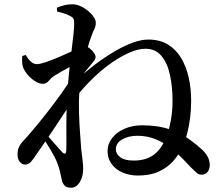

<svg xmlns="http://www.w3.org/2000/svg" viewBox="-20 -822 1040 898"><path d="M626 -1Q586 -1 553.5 -15Q521 -29 502 -55Q483 -81 483 -115Q483 -149 504.5 -176.5Q526 -204 563 -220Q600 -236 644 -236Q720 -236 774.5 -216.5Q829 -197 865.5 -170.5Q902 -144 923 -124Q941 -108 951 -89.5Q961 -71 961 -50Q961 -31 951 -18Q941 -5 923 -5Q910 -5 899.5 -14Q889 -23 872 -40Q858 -55 834.5 -79.5Q811 -104 779.5 -129Q748 -154 708.5 -170.5Q669 -187 623 -187Q581 -187 551.5 -170Q522 -153 522 -124Q522 -102 542.5 -86.5Q563 -71 605 -71Q661 -71 697 -96.5Q733 -122 756 -177Q770 -211 778.5 -256Q787 -301 787 -350Q787 -416 775 -471.5Q763 -527 735 -560.5Q707 -594 660 -594Q628 -594 588 -577Q548 -560 505 -530.5Q462 -501 421 -462Q380 -423 345 -380L349 -457Q365 -472 392 -494.5Q419 -517 453.5 -541.5Q488 -566 526 -587.5Q564 -609 602.5 -623Q641 -637 674 -637Q727 -637 765 -614Q803 -591 827 -551Q851 -511 862.5 -459.5Q874 -408 874 -351Q874 -307 869 -269Q864 -231 855.5 -198.5Q847 -166 834 -138Q818 -100 790.5 -69Q763 -38 722.5 -19.5Q682 -1 626 -1ZM98 -52Q84 -52 73 -65Q62 -78 62 -99Q62 -118 68 -132.5Q74 -147 88 -162Q106 -181 136 -216.5Q166 -252 200 -295.5Q234 -339 267 -385Q300 -431 325 -473L328 -366Q308 -335 285.5 -300.5Q263 -266 239.5 -230.5Q216 -195 192.5 -161Q169 -127 147 -95Q136 -78 125 -65.5Q114 -53 98 -52ZM312 56Q291 56 281.5 45.5Q272 35 268 15Q264 -5 260 -22Q256 -39 248 -59Q244 -71 235.5 -87.5Q227 -104 216 -122.5Q205 -141 193.5 -158.5Q182 -176 171 -191L183 -212Q195 -196 212.5 -176Q230 -156 246.5 -137.5Q263 -119 271 -110Q289 -93 290 -119Q291 -148 290.5 -193Q290 -238 291 -292Q292 -346 296 -397Q299 -445 304 -493Q309 -541 314.5 -584Q320 -627 323.5 -660.5Q327 -694 327 -712Q327 -729 323 -735.5Q319 -742 305 -749Q295 -754 280.5 -759Q266 -764 247 -768L246 -786Q263 -793 281 -797.5Q299 -802 318 -802Q337 -802 356 -793.5Q375 -785 391.5 -771.5Q408 -758 418 -743Q428 -728 428 -716Q428 -699 421 -685.5Q414 -672 405 -646Q398 -628 390 -598.5Q382 -569 374 -533Q366 -497 360 -460.5Q354 -424 351 -393Q348 -345 349.5 -294Q351 -243 354.5 -198.5Q358 -154 360 -123Q363 -98 366 -74.5Q369 -51 369 -32Q369 4 353 30Q337 56 312 56ZM182 -430Q163 -430 143.5 -442.5Q124 -455 108.5 -473.5Q93 -492 87 -510Q84 -522 83.5 -534.5Q83 -547 84 -560L100 -565Q112 -545 124.5 -533.5Q137 -522 153 -522Q166 -522 193 -531Q220 -540 252 -553.5Q284 -567 311.5 -580Q339 -593 352 -600Q363 -606 370.5 -606.5Q378 -607 386 -604Q401 -597 414 -581.5Q427 -566 427 -557Q427 -547 421 -539Q415 -531 405 -519Q388 -500 372 -478Q356 -456 340 -433L344 -492Q348 -500 353.5 -513.5Q359 -527 361 -536Q341 -528 316.5 -514.5Q292 -501 269.5 -488.5Q247 -476 233 -467Q218 -456 207 -443Q196 -430 182 -430Z"/></svg>

Font: Noto Serif JP ExtraLight SemiBold
Style: Regular
Weight: 600
Version: Version 2.003-H1;hotconv 1.1.1;makeotfexe 2.6.0